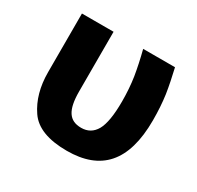

<svg xmlns="http://www.w3.org/2000/svg" viewBox="-125 -690 864 842"><g transform="rotate(30 307.0 -268.5)"><path d="M306.2 8.8C476.6 8.8 566.9 -85.4 566.9 -295.9C566.9 -342.8 564 -385.3 558.6 -423.8C552.7 -461.9 544.4 -502.4 534.2 -545.9H373C384.3 -502 393.1 -460.4 399.4 -421.9C405.3 -383.3 408.2 -342.3 408.2 -299.8C408.2 -230.5 399.9 -181.6 383.8 -152.8C367.2 -124 342.8 -109.9 310.1 -109.9C250 -109.9 223.1 -148.9 223.1 -244.1V-545.9H63V-249C63 -176.3 80.1 -115.2 113.8 -65.9C147.5 -16.1 211.4 8.8 306.2 8.8Z"/></g></svg>

Font: Avrile Sans
Style: Bold
Weight: 700
Designer: Monotype Design Team, Google (font), Stefan Peev (BGR Cyrillic), Cristiano Sobral (main changes)
Foundry: The Avrile Sans Project Authors
Version: Version 3.110